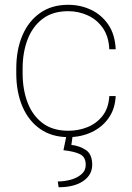

<svg xmlns="http://www.w3.org/2000/svg" viewBox="-20 -558 547 795"><path d="M263.2 -16.6Q304.7 -16.6 342 -31.5Q379.4 -46.4 404.5 -78.1Q429.7 -109.9 432.6 -160.2H459Q456.5 -106.4 429.2 -68.4Q401.9 -30.3 358.4 -10.3Q314.9 9.8 263.2 9.8Q194.8 9.8 146.5 -23.9Q98.1 -57.6 72.8 -117.2Q47.4 -176.8 47.4 -253.9V-274.4Q47.4 -352.1 72.8 -411.4Q98.1 -470.7 146.2 -504.4Q194.3 -538.1 262.2 -538.1Q313.5 -538.1 357.2 -517.3Q400.9 -496.6 428.7 -455.6Q456.5 -414.6 459 -354H432.6Q430.2 -406.7 406 -441.7Q381.8 -476.6 343.8 -494.1Q305.7 -511.7 262.2 -511.7Q197.8 -511.7 156 -479.7Q114.3 -447.8 94 -394Q73.7 -340.3 73.7 -274.4V-253.9Q73.7 -188 94 -134Q114.3 -80.1 156.2 -48.3Q198.2 -16.6 263.2 -16.6ZM254.9 4.9H280.8L275.4 42Q308.1 45.4 335 62.7Q361.8 80.1 361.8 124.5Q361.8 166 324.5 191.7Q287.1 217.3 222.7 217.3L219.2 193.4Q245.6 193.4 272.2 186.3Q298.8 179.2 316.9 163.8Q335 148.4 335 124.5Q335 92.3 311.5 80.6Q288.1 68.8 242.7 64Z"/></svg>

Font: Vazirmatn RD Thin
Style: Regular
Weight: 100
Designer: Saber Rastikerdar
Foundry: Saber Rastikerdar
Version: Version 32.102